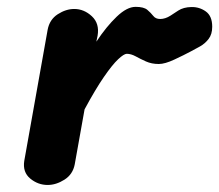

<svg xmlns="http://www.w3.org/2000/svg" viewBox="-20 -526 624 546"><path d="M115.5 0Q88 0 66 -18.2Q44 -36.5 49 -68.5L115.5 -441.5Q121 -470.5 144.2 -485.5Q167.5 -500.5 191 -500.5Q219 -500.5 241.2 -479.8Q263.5 -459 257.5 -424.5L254 -407.5Q282.5 -450.5 311.8 -478.5Q341 -506.5 365.5 -506.5Q389 -506.5 399 -498Q409 -489.5 415.8 -480.8Q422.5 -472 435.5 -472Q450 -472 464.8 -481.5Q479.5 -491 487 -496Q501.5 -505.5 524.2 -506Q547 -506.5 565.2 -493.5Q583.5 -480.5 583.5 -450Q583.5 -428.5 573.2 -415.2Q563 -402 548.8 -394Q534.5 -386 523 -380Q503.5 -369.5 476.2 -356.8Q449 -344 431.5 -344Q411.5 -344 395.2 -351.2Q379 -358.5 365.8 -365.8Q352.5 -373 340.5 -373Q332.5 -373 316 -357.5Q299.5 -342 275.5 -307.2Q251.5 -272.5 220.5 -215L192.5 -58.5Q187 -30 163.2 -15Q139.5 0 115.5 0Z"/></svg>

Font: Edu AU VIC WA NT Pre
Style: Bold
Weight: 700
Designer: Tina and Corey Anderson, Eben Sorkin, Mirko Velimirovic
Foundry: Google for Education
Version: Version 1.001